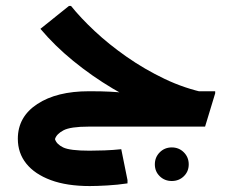

<svg xmlns="http://www.w3.org/2000/svg" viewBox="-20 -426 799 646"><path d="M648 -13Q577 -27 503.5 -56.5Q430 -86 359.5 -128Q289 -170 226.5 -221Q164 -272 116 -329L212 -406H219Q251 -366 298.5 -321.5Q346 -277 406 -235Q466 -193 534 -160.5Q602 -128 675 -113ZM279 0V-119H283Q323 -119 351 -117.5Q379 -116 394 -114Q409 -112 409 -112L503 -119H704V-112L670 0ZM282 200Q205 200 151 180Q97 160 68.5 124.5Q40 89 40 41Q40 -33 105.5 -76Q171 -119 279 -119V0Q217 0 193.5 12.5Q170 25 165 42Q170 59 192.5 70Q215 81 281 81Q303 81 331.5 80Q360 79 388 76L409 180V191Q376 196 340.5 198Q305 200 282 200ZM558 183Q534 183 517.5 167Q501 151 501 127Q501 103 517.5 86.5Q534 70 558 70Q582 70 598.5 86.5Q615 103 615 127Q615 151 598.5 167Q582 183 558 183Z"/></svg>

Font: Fustat ExtraBold
Style: Regular
Weight: 800
Designer: Mohamed Gaber, Khaled Hosny, Laura Garcia Mut
Foundry: Kief Type Foundry, Alif Type Foundry, Hard Type Foundry
Version: Version 1.007